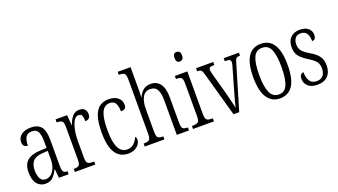

<svg xmlns="http://www.w3.org/2000/svg" viewBox="-64 -1293 3231 1836"><g transform="rotate(-20 1552.0 -375.0)"><path d="M156 10Q106 10 73 -29Q40 -68 40 -148Q40 -227 84 -265Q128 -303 218 -306L282 -309V-372Q282 -439 265.5 -472.5Q249 -506 203 -506Q158 -506 140 -476.5Q122 -447 122 -391Q72 -391 72 -445Q72 -489 108.5 -516.5Q145 -544 207 -544Q274 -544 308 -504.5Q342 -465 342 -369V-108Q342 -60 353 -45.5Q364 -31 391 -31H394V0H296L287 -89H283Q261 -46 234.5 -18Q208 10 156 10ZM172 -30Q222 -30 252.5 -76Q283 -122 283 -191V-278L229 -275Q159 -271 130.5 -238Q102 -205 102 -145Q102 -93 119 -61.5Q136 -30 172 -30Z M458 0V-31H460Q495 -31 510 -43Q525 -55 525 -105V-433Q525 -481 510 -493Q495 -505 459 -505H456V-536H573L582 -431H584Q594 -460 608.5 -486Q623 -512 644.5 -528.5Q666 -545 699 -545Q736 -545 753.5 -525.5Q771 -506 771 -476Q771 -452 758.5 -437Q746 -422 718 -422Q718 -457 710.5 -478Q703 -499 675 -499Q652 -499 635.5 -478.5Q619 -458 608 -424.5Q597 -391 591.5 -352Q586 -313 586 -275V-103Q586 -54 600.5 -42.5Q615 -31 650 -31H666V0Z M998 10Q948 10 909.5 -16.5Q871 -43 849 -103.5Q827 -164 827 -264Q827 -372 848.5 -433Q870 -494 908 -519Q946 -544 995 -544Q1057 -544 1091 -515.5Q1125 -487 1125 -441Q1125 -414 1111 -404Q1097 -394 1070 -394Q1070 -445 1054 -475.5Q1038 -506 995 -506Q963 -506 938.5 -485Q914 -464 900.5 -411.5Q887 -359 887 -265Q887 -146 916.5 -88.5Q946 -31 1005 -31Q1048 -31 1074.5 -58.5Q1101 -86 1114 -119Q1120 -114 1123 -106.5Q1126 -99 1126 -86Q1126 -66 1112.5 -44Q1099 -22 1070.5 -6Q1042 10 998 10Z M1169 0V-31H1177Q1212 -31 1226.5 -43.5Q1241 -56 1241 -105V-657Q1241 -704 1226 -716.5Q1211 -729 1182 -729H1170V-760H1301V-515Q1301 -497 1300 -479.5Q1299 -462 1298 -453H1301Q1315 -488 1344.5 -516Q1374 -544 1426 -544Q1487 -544 1521 -498Q1555 -452 1555 -356V-104Q1555 -56 1568 -43.5Q1581 -31 1615 -31H1619V0H1495V-355Q1495 -424 1474.5 -461.5Q1454 -499 1403 -499Q1352 -499 1326.5 -454.5Q1301 -410 1301 -326V-103Q1301 -54 1315.5 -42.5Q1330 -31 1365 -31H1369V0Z M1763 -649Q1747 -649 1736.5 -659.5Q1726 -670 1726 -698Q1726 -726 1736.5 -736.5Q1747 -747 1763 -747Q1779 -747 1790.5 -736.5Q1802 -726 1802 -698Q1802 -670 1790.5 -659.5Q1779 -649 1763 -649ZM1660 0V-31H1673Q1709 -31 1723.5 -43.5Q1738 -56 1738 -104V-430Q1738 -479 1725.5 -492Q1713 -505 1678 -505H1670V-536H1797V-106Q1797 -57 1811 -44Q1825 -31 1862 -31H1873V0Z M1945 -454Q1936 -486 1925 -495.5Q1914 -505 1886 -505V-536H2061V-505H2049Q2025 -505 2015 -498Q2005 -491 2005 -477Q2005 -465 2010 -444.5Q2015 -424 2020 -406L2072 -216Q2079 -189 2087 -158Q2095 -127 2101.5 -98.5Q2108 -70 2112 -51Q2117 -71 2127.5 -112.5Q2138 -154 2155 -211L2202 -374Q2214 -414 2220.5 -438Q2227 -462 2227 -475Q2227 -491 2216.5 -498Q2206 -505 2181 -505H2167V-536H2322V-505H2315Q2291 -505 2281.5 -493.5Q2272 -482 2261 -440L2130 0H2072Z M2544 10Q2462 10 2416 -58Q2370 -126 2370 -268Q2370 -544 2547 -544Q2631 -544 2675.5 -475.5Q2720 -407 2720 -268Q2720 -125 2675 -57.5Q2630 10 2544 10ZM2546 -29Q2608 -29 2633 -90Q2658 -151 2658 -268Q2658 -386 2633 -445Q2608 -504 2545 -504Q2482 -504 2456.5 -445Q2431 -386 2431 -268Q2431 -150 2458 -89.5Q2485 -29 2546 -29Z M2927 10Q2863 10 2830.5 -20Q2798 -50 2798 -94Q2798 -123 2810 -136Q2822 -149 2838 -149Q2838 -93 2860 -59Q2882 -25 2929 -25Q3017 -25 3017 -127Q3017 -162 2999.5 -188.5Q2982 -215 2931 -246Q2888 -273 2862 -296.5Q2836 -320 2824.5 -347Q2813 -374 2813 -412Q2813 -474 2848 -508.5Q2883 -543 2942 -543Q2998 -543 3028 -516.5Q3058 -490 3058 -451Q3058 -400 3018 -400Q3018 -508 2938 -508Q2900 -508 2882 -483.5Q2864 -459 2864 -422Q2864 -380 2886 -354Q2908 -328 2959 -298Q3019 -264 3044 -227Q3069 -190 3069 -135Q3069 -68 3031.5 -29Q2994 10 2927 10Z"/></g></svg>

Font: Noto Serif Tamil ExtraCondensed Light
Style: Regular
Weight: 300
Width: 2
Designer: Indian Type Foundry, Tom Grace, and the Monotype Design Team
Foundry: Monotype Imaging Inc.
Version: Version 2.004; ttfautohint (v1.8.4.7-5d5b)